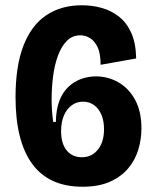

<svg xmlns="http://www.w3.org/2000/svg" viewBox="-20 -694 592 729"><path d="M293 15Q166 15 102.5 -71.5Q39 -158 39 -325Q39 -443 69 -520.5Q99 -598 155.5 -636Q212 -674 291 -674Q330 -674 366 -664Q402 -654 431.5 -631Q461 -608 478.5 -569Q496 -530 497 -472L362 -448Q362 -491 350.5 -515Q339 -539 321.5 -549.5Q304 -560 285 -560Q255 -560 234 -539Q213 -518 200 -482.5Q187 -447 181.5 -403.5Q176 -360 176 -315Q176 -297 177.5 -274Q179 -251 182 -231H192Q193 -279 205.5 -311.5Q218 -344 240 -364.5Q262 -385 289 -394.5Q316 -404 344 -404Q390 -404 429.5 -381.5Q469 -359 493 -315Q517 -271 517 -207Q517 -165 505 -125.5Q493 -86 466.5 -54.5Q440 -23 397.5 -4Q355 15 293 15ZM290 -97Q312 -97 327.5 -105.5Q343 -114 354 -129Q365 -144 370 -163Q375 -182 375 -203Q375 -235 365 -258.5Q355 -282 337 -295Q319 -308 295 -308Q271 -308 252 -294Q233 -280 222.5 -255Q212 -230 212 -196Q212 -172 217.5 -153.5Q223 -135 234 -122Q245 -109 259.5 -103Q274 -97 290 -97Z"/></svg>

Font: Bricolage Grotesque 36pt SemiCondensed
Style: Bold
Weight: 700
Width: 4
Designer: Mathieu Triay
Foundry: Atelier Triay
Version: Version 1.001;gftools[0.9.33.dev8+g029e19f]